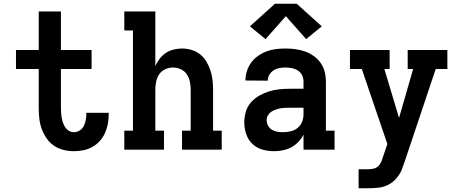

<svg xmlns="http://www.w3.org/2000/svg" viewBox="-20 -796 2440 1021"><path d="M373 8Q345 8 317 1Q289 -6 266 -22Q243 -38 227 -61.5Q211 -85 201.5 -111.5Q192 -138 189 -166Q186 -194 186 -222V-429H65V-530H186V-735H304V-530H467V-429H304V-222Q304 -209 305 -195Q306 -181 308.5 -168Q311 -155 315.5 -142Q320 -129 327.5 -118Q335 -107 347 -100Q359 -93 373 -93Q389 -93 403.5 -102Q418 -111 425.5 -126Q433 -141 436 -157.5Q439 -174 439 -190Q439 -192 439 -193Q439 -194 439 -196H558Q558 -193 558 -190.5Q558 -188 558 -185Q558 -160 553 -135Q548 -110 537.5 -87Q527 -64 509.5 -45Q492 -26 470 -14Q448 -2 423 3Q398 8 373 8Z M641 0V-101H687V-634H641V-735H806V-445Q815 -465 829 -483.5Q843 -502 862 -514.5Q881 -527 903.5 -532.5Q926 -538 948 -538Q974 -538 999 -530.5Q1024 -523 1044 -507Q1064 -491 1077.5 -468.5Q1091 -446 1099 -421.5Q1107 -397 1110 -371.5Q1113 -346 1113 -320V-101H1159V0H948V-101H994V-320Q994 -341 989.5 -362.5Q985 -384 973 -401.5Q961 -419 941 -428Q921 -437 900 -437Q879 -437 859 -428Q839 -419 827 -401.5Q815 -384 810.5 -362.5Q806 -341 806 -320V-101H852V0Z M1438 8Q1406 8 1375.5 -0.5Q1345 -9 1322 -31Q1299 -53 1289 -83.5Q1279 -114 1279 -145Q1279 -173 1287 -201Q1295 -229 1313.5 -250.5Q1332 -272 1357 -286.5Q1382 -301 1409 -309.5Q1436 -318 1464.5 -321Q1493 -324 1521 -324H1594V-362Q1594 -380 1586.5 -395.5Q1579 -411 1564.5 -420.5Q1550 -430 1533 -433.5Q1516 -437 1498 -437Q1482 -437 1465.5 -434Q1449 -431 1435 -422Q1421 -413 1412.5 -398.5Q1404 -384 1404 -367Q1404 -367 1404 -367Q1404 -367 1404 -367L1285 -368Q1285 -368 1285 -368Q1285 -368 1285 -368Q1285 -393 1293 -418Q1301 -443 1316 -463.5Q1331 -484 1352.5 -499Q1374 -514 1398 -523Q1422 -532 1447.5 -535Q1473 -538 1498 -538Q1525 -538 1551 -534.5Q1577 -531 1601.5 -522.5Q1626 -514 1648 -498.5Q1670 -483 1685 -461.5Q1700 -440 1706.5 -414.5Q1713 -389 1713 -362V-101H1759V0H1594V-80Q1583 -59 1566.5 -41.5Q1550 -24 1529.5 -13Q1509 -2 1485.5 3Q1462 8 1438 8ZM1485 -93Q1506 -93 1526.5 -98Q1547 -103 1563 -116Q1579 -129 1586.5 -148.5Q1594 -168 1594 -189V-223H1521Q1508 -223 1495 -222.5Q1482 -222 1469.5 -219.5Q1457 -217 1444.5 -212.5Q1432 -208 1421.5 -201Q1411 -194 1404.5 -182.5Q1398 -171 1398 -158Q1398 -142 1405.5 -128Q1413 -114 1426 -106Q1439 -98 1454.5 -95.5Q1470 -93 1485 -93ZM1392 -588 1309 -656 1442 -776H1558L1691 -656L1608 -588L1500 -710Z M1887 205V104H1939Q1954 104 1968 100.5Q1982 97 1992 87Q2002 77 2007.5 64Q2013 51 2017 37L2040 -30L1904 -429H1841V-530H2052V-429H2024L2102 -169L2177 -429H2148V-530H2359V-429H2297L2130 69Q2126 79 2122.5 89.5Q2119 100 2115 110Q2104 134 2086 154.5Q2068 175 2044 187Q2020 199 1993 202Q1966 205 1939 205Z"/></svg>

Font: Iosevka Slab Extended
Style: Bold
Weight: 700
Width: 7
Monospace: yes
Designer: Belleve Invis
Foundry: Belleve Invis
Version: Version 11.1.0; ttfautohint (v1.8.3)